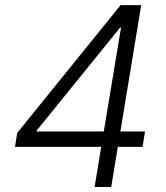

<svg xmlns="http://www.w3.org/2000/svg" viewBox="-20 -748 665 768"><path d="M40 -160.6 48.8 -216.3 462.4 -727.5H505.4L490.2 -637.7H460.4L127.4 -226.6L127 -222.2H560.1L550.3 -160.6ZM358.4 0 387.7 -177.7 392.1 -203.6 479 -727.5H544.9L424.8 0Z"/></svg>

Font: Inter 17pt Light
Style: Italic
Weight: 300
Italic angle: -9.3988°
Version: Version 4.001;git-66647c0bb